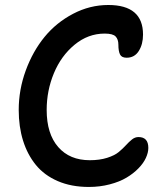

<svg xmlns="http://www.w3.org/2000/svg" viewBox="-20 -740 653 761"><path d="M332 1Q262.7 1 209 -22.2Q155.3 -45.4 121.8 -86.7Q88.4 -127.9 71.3 -182.9Q54.2 -237.8 54.2 -304.2Q54.2 -384.3 82 -460.4Q109.9 -536.6 156.7 -593.8Q203.6 -650.9 270 -685.5Q336.4 -720.2 409.2 -720.2Q546.9 -720.2 546.9 -603Q546.9 -564.5 530 -537.8Q513.2 -511.2 481.9 -511.2Q461.9 -511.2 455.6 -524.4Q449.2 -537.6 449.2 -563Q449.2 -584 438.2 -595.5Q427.2 -606.9 395 -606.9Q329.1 -606.9 275.6 -562.7Q222.2 -518.6 193.6 -449.7Q165 -380.9 165 -304.2Q165 -209.5 210.7 -157.2Q256.3 -105 335.9 -105Q375 -105 404.8 -114.5Q434.6 -124 450.7 -137.5Q466.8 -150.9 479 -164.3Q491.2 -177.7 503.2 -187.3Q515.1 -196.8 528.8 -196.8Q567.9 -196.8 567.9 -153.8Q567.9 -135.3 558.3 -114.3Q548.8 -93.3 528.8 -72.8Q508.8 -52.2 481.4 -35.9Q454.1 -19.5 415 -9.3Q376 1 332 1Z"/></svg>

Font: Shantell Sans Bouncy
Style: Regular
Weight: 500
Designer: Stephen Nixon, Anya Danilova, Shantell Martin
Foundry: Arrow Type
Version: Version 1.006;[9816181b4]